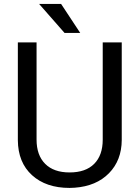

<svg xmlns="http://www.w3.org/2000/svg" viewBox="-20 -921 688 951"><path d="M583 -710.9V-227.5Q582.5 -127 519.8 -63Q457 1 349.6 8.8L324.7 9.8Q208 9.8 138.7 -53.2Q69.3 -116.2 68.4 -226.6V-710.9H161.1V-229.5Q161.1 -152.3 203.6 -109.6Q246.1 -66.9 324.7 -66.9Q404.3 -66.9 446.5 -109.4Q488.8 -151.9 488.8 -229V-710.9ZM377.4 -757.8H299.8L173.8 -901.4H282.7Z"/></svg>

Font: MAUL
Style: Regular
Weight: 400
Designer: MAUL
Version: Version 1.0; 2020; ttfautohint (v1.8.3)